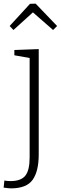

<svg xmlns="http://www.w3.org/2000/svg" viewBox="-51 -798 334 1056"><path d="M114 -777 145 -778 263 -655 241 -633 130 -730 23 -633 2 -655ZM28 -494V-523L162 -528V51Q162 144 128.5 191Q95 238 9 238Q-1 238 -31 234L-27 195Q-9 198 7 198Q64 198 88 168.5Q112 139 112 68V-479Z"/></svg>

Font: Bitter Pro Light
Style: Regular
Weight: 300
Designer: Sol Matas, and Bitter project Authors
Foundry: Sol Matas
Version: Version 1.010